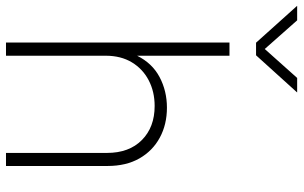

<svg xmlns="http://www.w3.org/2000/svg" viewBox="-256 -786 988 625"><g transform="rotate(90 237.5 -474.0)"><path d="M106.9 -324.7V0H64V-727.5H106.9V-426.8Q131.3 -476.1 176.5 -500Q221.7 -523.9 275.9 -523.9Q330.6 -523.9 373.5 -500.7Q416.5 -477.5 441.2 -434.3Q465.8 -391.1 465.8 -330.6V0H423.3V-328.6Q423.3 -400.9 381.3 -442.4Q339.4 -483.9 270.5 -483.9Q224.1 -483.9 187 -464.6Q149.9 -445.3 128.4 -409.7Q106.9 -374 106.9 -324.7ZM-8.3 -947.8 85 -842.3 179.2 -947.8H226.1V-947.3L105.5 -814H64.5L-55.2 -947.3V-947.8Z"/></g></svg>

Font: Inter Display ExtraLight
Style: Regular
Weight: 200
Designer: Rasmus Andersson
Foundry: rsms
Version: Version 4.000;git-a52131595